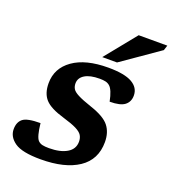

<svg xmlns="http://www.w3.org/2000/svg" viewBox="-135 -833 852 948"><g transform="rotate(20 291.0 -359.0)"><path d="M124.5 -156Q132 -86.5 148 -69.5Q157.5 -60 170.8 -57Q184 -54 205.5 -54Q264.5 -54 299.5 -74.8Q334.5 -95.5 334.5 -134.5Q334.5 -153.5 326 -167.5Q317.5 -181.5 293.2 -193.8Q269 -206 221.5 -220Q149.5 -241 122 -271.2Q94.5 -301.5 94.5 -355Q94.5 -434 161 -481Q227.5 -528 346 -528Q431.5 -528 471.2 -505.2Q511 -482.5 511 -441Q511 -408.5 487.8 -390.2Q464.5 -372 409 -372Q397 -431.5 377.5 -448Q367.5 -456.5 355 -459.2Q342.5 -462 324.5 -462Q274 -462 246.8 -445.2Q219.5 -428.5 219.5 -399.5Q219.5 -383.5 226.8 -371.2Q234 -359 257.5 -346.8Q281 -334.5 330 -318Q403.5 -293.5 429.5 -260.2Q455.5 -227 455.5 -176.5Q455.5 -84 383.8 -36Q312 12 185 12Q88 12 49 -15.2Q10 -42.5 10 -83Q10 -119.5 32.5 -137.8Q55 -156 124.5 -156ZM299.5 -566.5 431.5 -729.5H582L573.5 -703L377 -566.5Z"/></g></svg>

Font: Newsreader 6pt SemiBold
Style: Italic
Weight: 600
Italic angle: -17°
Designer: Hugues Gentile
Foundry: Production Type
Version: Version 1.003; ttfautohint (v1.8.3)